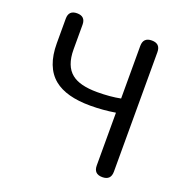

<svg xmlns="http://www.w3.org/2000/svg" viewBox="-131 -851 929 968"><g transform="rotate(20 333.5 -366.5)"><path d="M521 0Q475 0 475 -46V-329Q409 -318 341 -318Q211 -318 146 -371Q75 -429 75 -556V-688Q75 -733 120 -733Q165 -733 165 -688V-556Q165 -467 213 -429Q256 -394 350 -394Q420 -394 475 -405V-687Q475 -733 521 -733Q567 -733 567 -687V-366V-46Q567 0 521 0Z"/></g></svg>

Font: GenSenRounded JP R
Style: Regular
Weight: 400
Version: Version 1.501;PS 1;hotconv 16.6.51;makeotf.lib2.5.65220